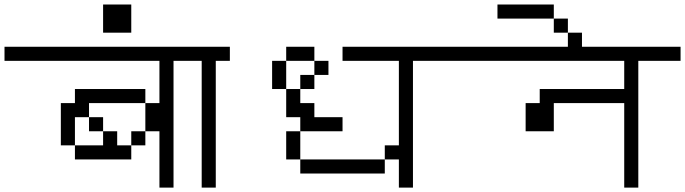

<svg xmlns="http://www.w3.org/2000/svg" viewBox="-20 -895 3040 852"><path d="M1000 -625H750V-62.5H687.5V-312.5H625V-437.5H687.5V-625H0V-687.5H1000ZM250 -437.5H312.5V-500H625V-437.5H375V-375H312.5V-250H250ZM312.5 -250H437.5V-312.5H500V-250H562.5V-187.5H312.5ZM375 -375H437.5V-312.5H375ZM562.5 -312.5H625V-250H562.5Z M1000 -625H937.5V-62.5H875V-625H750V-687.5H1000Z M562.5 -750H437.5V-875H562.5Z M1375 -625H1250V-687.5H1375ZM1187.5 -625H1250V-500H1187.5ZM1250 -312.5H1312.5V-187.5H1250ZM1250 -500H1312.5V-437.5H1375V-375H1500V-312.5H1312.5V-375H1250ZM1312.5 -187.5H1687.5V-125H1312.5ZM1312.5 -562.5H1375V-500H1312.5ZM1375 -625H1437.5V-562.5H1375ZM1500 -687.5H2000V-625H1812.5V-62.5H1750V-187.5H1687.5V-250H1750V-625H1500Z M3000 -625H2812.5V-62.5H2750V-437.5H2437.5V-312.5H2312.5V-437.5H2375V-500H2750V-625H2000V-687.5H3000Z M2437.5 -812.5H2187.5V-875H2437.5ZM2437.5 -812.5H2500V-750H2437.5ZM2500 -750H2562.5V-687.5H2500Z"/></svg>

Font: 寒蝉点阵体 16px
Style: Regular
Weight: 400
Designer: Designed by Warren2060
Foundry: ChillType
Version: Version 1.000